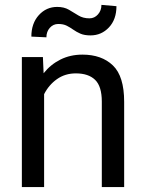

<svg xmlns="http://www.w3.org/2000/svg" viewBox="-20 -760 592 780"><path d="M288.1 -461.9Q244.6 -461.9 211.4 -438.5Q178.2 -415 159.2 -377.4V0H68.8V-528.3H154.3L157.2 -462.4Q185.5 -498 225.6 -518.1Q265.6 -538.1 314.9 -538.1Q393.1 -538.1 438.7 -494.1Q484.4 -450.2 484.4 -346.2V0H393.6V-347.2Q393.6 -409.2 366.5 -435.5Q339.4 -461.9 288.1 -461.9ZM392.1 -740.2 453.1 -734.9Q453.1 -681.2 422.6 -648.7Q392.1 -616.2 347.7 -616.2Q322.8 -616.2 306.6 -623.3Q290.5 -630.4 277.8 -639.4Q265.1 -648.4 251.2 -655.5Q237.3 -662.6 216.8 -662.6Q196.3 -662.6 182.4 -647Q168.5 -631.3 168.5 -608.4L107.4 -611.3Q107.4 -665 137.7 -698.5Q168 -731.9 212.4 -731.9Q240.2 -731.9 259.8 -720.5Q279.3 -709 298.3 -697.3Q317.4 -685.5 343.3 -685.5Q363.8 -685.5 377.9 -701.4Q392.1 -717.3 392.1 -740.2Z"/></svg>

Font: Vazirmatn UI
Style: Regular
Weight: 400
Designer: Saber Rastikerdar
Foundry: Saber Rastikerdar
Version: Version 33.003